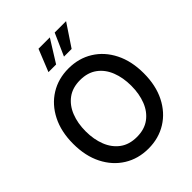

<svg xmlns="http://www.w3.org/2000/svg" viewBox="-262 -1080 1233 1233"><g transform="rotate(-45 355.0 -463.0)"><path d="M355 14Q262 14 189.5 -31Q117 -76 75.5 -157.8Q34 -239.5 34 -350Q34 -460.5 75.5 -542.2Q117 -624 189.5 -669Q262 -714 355 -714Q448 -714 520.5 -669Q593 -624 634.2 -542.2Q675.5 -460.5 675.5 -350Q675.5 -239.5 634.2 -157.8Q593 -76 520.5 -31Q448 14 355 14ZM355 -91.5Q424 -91.5 470 -125.5Q516 -159.5 539 -218Q562 -276.5 562 -350Q562 -423.5 539 -482Q516 -540.5 469.8 -574.5Q423.5 -608.5 355 -608.5Q286 -608.5 240 -574.5Q194 -540.5 170.8 -482Q147.5 -423.5 147.5 -350Q147.5 -276.5 170.8 -218Q194 -159.5 240 -125.5Q286 -91.5 355 -91.5ZM247.5 -788 308.5 -939.5H411.5L317 -788ZM388.5 -788 455.5 -939.5H559L458 -788Z"/></g></svg>

Font: Cabin SemiCondensedMedium
Style: Regular
Weight: 500
Width: 4
Designer: Pablo Impallari
Foundry: Pablo Impallari. http://www.impallari.com Igino Marini. http://www.ikern.com
Version: Version 3.001